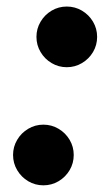

<svg xmlns="http://www.w3.org/2000/svg" viewBox="-20 -553 338 581"><path d="M90.3 -441.4Q90.3 -466.3 102.8 -487.3Q115.2 -508.3 136.2 -520.8Q157.2 -533.2 182.1 -533.2Q207 -533.2 228 -520.8Q249 -508.3 261.5 -487.3Q273.9 -466.3 273.9 -441.4Q273.9 -416.5 261.5 -395.5Q249 -374.5 228 -362.1Q207 -349.6 182.1 -349.6Q157.2 -349.6 136.2 -362.1Q115.2 -374.5 102.8 -395.5Q90.3 -416.5 90.3 -441.4ZM19.5 -84Q19.5 -108.9 32 -129.9Q44.4 -150.9 65.4 -163.3Q86.4 -175.8 111.3 -175.8Q136.2 -175.8 157.2 -163.3Q178.2 -150.9 190.7 -129.9Q203.1 -108.9 203.1 -84Q203.1 -59.1 190.7 -38.1Q178.2 -17.1 157.2 -4.6Q136.2 7.8 111.3 7.8Q86.4 7.8 65.4 -4.6Q44.4 -17.1 32 -38.1Q19.5 -59.1 19.5 -84Z"/></svg>

Font: Reddit Sans Fudge ExBold Italic
Style: Regular
Weight: 800
Italic angle: -11.25°
Designer: Stephen Hutchings
Version: Version 1.013